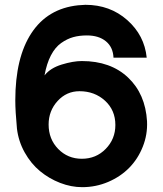

<svg xmlns="http://www.w3.org/2000/svg" viewBox="-20 -775 681 802"><path d="M323.2 6.8Q277.3 6.8 231.2 -11Q185.1 -28.8 147.2 -60.1Q109.4 -91.3 83.3 -137.9Q57.1 -184.6 50.8 -237.8Q43.9 -311 43.9 -356Q43.9 -534.2 111.3 -636.7Q178.7 -739.3 306.2 -752.9Q328.6 -754.9 336.9 -754.9Q439.5 -754.9 511.5 -691.2Q583.5 -627.4 592.8 -534.2H454.1Q452.1 -578.1 422.4 -602.5Q392.6 -627 342.8 -627Q311.5 -627 285.9 -619.9Q260.3 -612.8 235.4 -595.2Q210.4 -577.6 192.6 -543.5Q174.8 -509.3 166 -460Q189.9 -490.7 237.8 -505.4Q285.6 -520 321.8 -520Q441.9 -520 514.6 -451.4Q587.4 -382.8 594.2 -268.1Q596.7 -212.9 576.4 -162.1Q556.2 -111.3 519.8 -74.2Q483.4 -37.1 431.9 -15.1Q380.4 6.8 323.2 6.8ZM321.8 -111.8Q381.3 -111.8 421.6 -153.1Q461.9 -194.3 461.9 -252.9Q461.9 -314.9 418.5 -354.5Q375 -394 312 -394Q257.8 -394 220.5 -353Q183.1 -312 183.1 -254.9Q183.1 -193.8 223.1 -152.8Q263.2 -111.8 321.8 -111.8Z"/></svg>

Font: Oakes Grotesk Bold
Style: Regular
Weight: 700
Designer: Samuel Oakes
Foundry: Samuel Oakes
Version: Version 1.000;PS 001.000;hotconv 1.0.88;makeotf.lib2.5.64775